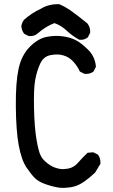

<svg xmlns="http://www.w3.org/2000/svg" viewBox="-20 -862 540 918"><path d="M261.7 35.2Q227.1 29.3 196.3 18.1Q180.7 12.7 168.5 5.6Q156.2 -1.5 147.5 -9.8Q130.4 -26.4 106.4 -61.5Q82.5 -97.2 69.3 -168.5Q63 -203.6 59.6 -249.5Q56.2 -295.4 55.7 -352.5Q54.7 -466.3 68.4 -531.2Q82.5 -597.7 121.8 -637.5Q161.1 -677.2 202.1 -685.5Q242.2 -693.4 278.8 -688.5Q315.4 -683.6 341.6 -670.4Q367.7 -657.2 400.4 -625Q409.2 -616.7 415.8 -607.4Q422.4 -598.1 427 -588.1Q431.6 -578.1 434.6 -567.1Q437.5 -556.2 438.5 -544.4V-543L438 -541.5L428.2 -522L427.2 -520.5L426.3 -519.5Q409.2 -506.8 385.3 -508.8H384.3L383.3 -509.3L363.8 -519L361.8 -520L360.8 -522Q349.6 -546.4 329.6 -568.4Q310.1 -589.4 282.7 -597.2Q268.6 -601.6 253.2 -601.6Q237.8 -601.6 220.2 -598.1Q187.5 -591.3 172.4 -558.1Q164.1 -540.5 158.2 -521Q152.3 -501.5 148.4 -480.5Q140.6 -438 142.6 -346.7Q144.5 -255.4 154.3 -196.3Q164.1 -137.7 174.8 -117.7Q179.7 -107.4 188 -98.4Q196.3 -89.4 207.3 -80.8Q218.3 -72.3 229.7 -66.4Q241.2 -60.5 252.9 -57.6Q260.7 -55.2 269 -54.2Q277.3 -53.2 286.4 -53.7Q295.4 -54.2 304.7 -55.7Q332 -60.1 352.1 -83Q373.5 -107.4 397.5 -130.4L398.9 -131.8H400.9L424.3 -133.8H425.8L427.2 -133.3L446.8 -123.5L448.2 -122.6L449.2 -121.6Q461.9 -103 460 -79.6V-78.1L459 -77.1L435.5 -38.1L435.1 -37.1L434.6 -36.6Q377 17.1 340.8 27.8Q328.6 31.7 315.7 33.7Q302.7 35.6 289.6 36.1Q276.4 36.6 262.2 35.2ZM357.4 -672.9Q341.3 -681.6 326.4 -692.6Q311.5 -703.6 297.9 -716.3Q292.5 -721.2 287.1 -725.6Q281.7 -730 276.1 -733.6Q270.5 -737.3 264.6 -740.5Q258.8 -743.7 252.7 -746.6Q246.6 -749.5 240.2 -751.5Q199.2 -736.3 158.2 -700.7Q142.6 -687.5 118.7 -689.5H117.7L116.7 -689.9L97.2 -699.7L95.7 -700.7L94.7 -701.7Q89.4 -709 86.2 -717.5Q83 -726.1 82 -735.8V-736.3V-736.8Q84.5 -754.4 95.2 -767.6L95.7 -768.1Q113.3 -783.7 133.3 -796.9Q153.3 -810.1 174.8 -819.8Q213.4 -843.8 262.7 -841.8H264.2L265.1 -841.3Q276.9 -836.4 288.3 -830.1Q299.8 -823.7 311 -816.4Q318.4 -811.5 330.1 -802.7Q341.8 -793.9 358.2 -781.5Q374.5 -769 395 -752.4H395.5L396 -752Q413.1 -732.4 411.1 -706.5V-705.6L410.6 -704.6L400.9 -685.1L400.4 -683.6L399.4 -683.1Q383.8 -669.9 359.9 -671.9H358.4Z"/></svg>

Font: NaikaiFont
Style: SemiBold
Weight: 600
Version: Version 1.89